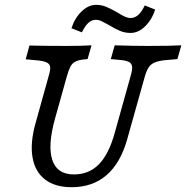

<svg xmlns="http://www.w3.org/2000/svg" viewBox="-20 -757 764 788"><path d="M126.6 -254 179.8 -445.2Q187.1 -468.5 185.9 -481.5Q184.7 -494.4 171.4 -500.8Q158.1 -507.3 128.2 -509.7L85.5 -513.7L100.8 -570.2Q162.1 -568.5 248.4 -568.5H252.4H251.6Q313.7 -568.5 355.6 -571L339.5 -514.5L323.4 -512.9Q300.8 -510.5 288.3 -503.6Q275.8 -496.8 269 -483.5Q262.1 -470.2 254.8 -445.2L205.6 -269.4Q175 -158.9 194.8 -100Q214.5 -41.1 283.1 -41.1Q345.2 -41.1 385.9 -82.7Q426.6 -124.2 450.8 -211.3L516.1 -445.2Q523.4 -469.4 522.2 -482.7Q521 -496 510.5 -502Q500 -508.1 477.4 -510.5L434.7 -514.5L450.8 -571Q528.2 -568.5 587.1 -568.5Q678.2 -568.5 724.2 -571L708.1 -514.5L662.9 -510.5Q633.9 -508.1 617.3 -501.6Q600.8 -495.2 591.5 -482.3Q582.3 -469.4 575 -445.2L501.6 -183.9Q474.2 -87.1 416.9 -37.9Q359.7 11.3 274.2 11.3Q205.6 11.3 164.5 -20.6Q123.4 -52.4 113.3 -112.1Q103.2 -171.8 126.6 -254ZM427.4 -654Q405.6 -666.1 395.2 -671Q384.7 -675.8 373.4 -675.8Q356.5 -675.8 342.7 -663.3Q329 -650.8 316.1 -624.2L273.4 -641.1Q286.3 -682.3 314.5 -709.7Q342.7 -737.1 374.2 -737.1Q396.8 -737.1 416.1 -729Q435.5 -721 462.1 -705.6Q479.8 -694.4 492.3 -688.7Q504.8 -683.1 516.1 -683.1Q533.1 -683.1 547.2 -695.6Q561.3 -708.1 574.2 -734.7L616.9 -717.7Q603.2 -675.8 575.4 -648.8Q547.6 -621.8 516.1 -621.8Q492.7 -621.8 472.6 -630.2Q452.4 -638.7 427.4 -654Z"/></svg>

Font: Playfair Micro SmCond SmLight
Style: Italic
Weight: 360
Width: 4
Italic angle: -15.6°
Designer: Claus Eggers Sørensen
Foundry: Claus Eggers Sørensen
Version: Version 2.203;Glyphs 3.3 (3326)